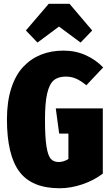

<svg xmlns="http://www.w3.org/2000/svg" viewBox="-20 -986 596 1025"><path d="M180.2 -758.8 118.2 -823.2 240.2 -965.8H351.1L472.2 -823.2L410.2 -758.8L294.9 -844.2ZM318.8 -715.8Q383.3 -715.8 437.5 -691.4Q491.7 -667 530.8 -626L440.9 -530.8Q411.1 -555.2 386 -566.2Q360.8 -577.1 331.1 -577.1Q290.5 -577.1 267.1 -557.4Q243.7 -537.6 231.9 -487.5Q220.2 -437.5 220.2 -348.1Q220.2 -254.4 228 -205.1Q235.8 -155.8 250.7 -138.4Q265.6 -121.1 293.9 -121.1Q319.3 -121.1 345.2 -137.2V-272.9H295.9L277.8 -407.2H528.8V-59.1Q481 -22.5 418.9 -1.7Q356.9 19 298.8 19Q149.9 19 83.5 -69.6Q17.1 -158.2 17.1 -349.1Q17.1 -442.4 39.8 -513.7Q62.5 -585 103.5 -628.7Q144.5 -672.4 198.7 -694.1Q252.9 -715.8 318.8 -715.8Z"/></svg>

Font: Fira Sans Compressed Heavy
Style: Regular
Weight: 900
Width: 1
Designer: Carrois Corporate & Edenspiekermann AG
Foundry: Carrois Corporate GbR & Edenspiekermann AG
Version: Version 4.203;PS 004.203;hotconv 1.0.88;makeotf.lib2.5.64775